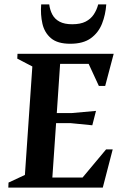

<svg xmlns="http://www.w3.org/2000/svg" viewBox="-20 -858 564 878"><path d="M18 0 19 -23.1 93.9 -58 127.9 -554 59 -589.9 60 -612H499.9L461 -464.9H432.1L385.4 -565.9H254.9L239.7 -341H307.9L419 -350.9L402.1 -285.1L302 -295H236.5L219.4 -46.1H357.5L465.2 -174.9H495.4L450 0ZM301.2 -657.9Q243.1 -657.9 213.3 -683.2Q183.4 -708.5 174 -749.6Q164.6 -790.7 168.3 -838H205.1Q208.4 -811.9 219.5 -791.2Q230.6 -770.5 252.7 -758.8Q274.9 -747.1 310.1 -747.1Q348 -747.1 371.6 -759.2Q395.2 -771.4 408.9 -792.1Q422.5 -812.7 429.1 -838H466Q462.7 -790.7 446.5 -749.6Q430.2 -708.5 395.4 -683.2Q360.5 -657.9 301.2 -657.9Z"/></svg>

Font: Ancizar Serif Light
Style: Italic
Weight: 300
Italic angle: -4°
Designer: Cesar Puertas, Viviana Monsalve, Julian Moncada, Julian Prieto, Jose Castro, Felipe Aragon, Mariel Hernandez, Sara Alarc
Version: Version 8.100